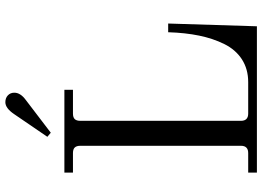

<svg xmlns="http://www.w3.org/2000/svg" viewBox="-150 -820 970 710"><g transform="rotate(-90 335.0 -465.0)"><path d="M51.8 0V-32.2H124Q150.9 -32.2 150.9 -59.1V-652.8Q150.9 -667 144.5 -673.6Q138.2 -680.2 124 -680.2H51.8V-711.9H357.9V-680.2H270Q255.9 -680.2 249.5 -673.6Q243.2 -667 243.2 -652.8V-59.1Q243.2 -32.2 270 -32.2H386.2Q434.6 -32.2 470.5 -55.4Q506.3 -78.6 527.1 -120.6Q547.9 -162.6 558.3 -213.6Q568.8 -264.6 570.8 -328.1H603L592.8 0ZM199.2 -762.2 184.1 -774.9 268.1 -897.9Q290 -930.2 312 -930.2Q327.6 -930.2 337.4 -920.9Q347.2 -911.6 347.2 -897Q347.2 -874.5 320.8 -855Z"/></g></svg>

Font: Flanker Steampunk
Style: Regular
Weight: 400
Designer: Alexey Kryukov, Leonardo Di Lena
Foundry: Alexey Kryukov, Leonardo Di Lena
Version: 1.210